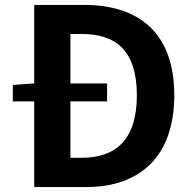

<svg xmlns="http://www.w3.org/2000/svg" viewBox="-20 -760 781 780"><path d="M266 -119V-348H415V-421H266V-622H312C451 -622 536 -554 536 -373C536 -193 451 -119 312 -119ZM119 -740V-421L32 -415V-348H119V0H330C548 0 688 -124 688 -373C688 -623 548 -740 321 -740Z"/></svg>

Font: Source Han Sans Old Style Bold
Style: Regular
Weight: 700
Designer: Ryoko NISHIZUKA (kana & ideographs); Paul D. Hunt (Latin, Greek & Cyrillic); Wenlong ZHANG (bopomofo); Sandoll Communica
Foundry: Adobe Systems Incorporated
Version: Version 1.004;PS 1.004;hotconv 1.0.81;makeotf.lib2.5.63406